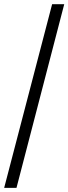

<svg xmlns="http://www.w3.org/2000/svg" viewBox="-20 -780 328 921"><path d="M230 -759.8H288.1L59.1 121.1H0Z"/></svg>

Font: Sitara
Style: Regular
Weight: 400
Designer: Neelakash Kshetrimayum
Foundry: Neelakash Kshetrimayum
Version: Version 1.000;PS Version 1.000;PS 1.0;hotconv 1.;hotconv 1.0